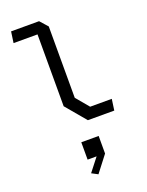

<svg xmlns="http://www.w3.org/2000/svg" viewBox="-203 -862 1025 1339"><g transform="rotate(-20 310.0 -192.5)"><path d="M220.7 -149V-703.3L243.2 -682.2H43L54.7 -765H262.3L313.5 -707.5V-178L393.2 -82.7H553.7L542 0.2H346.2ZM250.3 129.2H379.2V259.7L286.5 380L240.7 355.8L341.5 226.7V258H250.3Z"/></g></svg>

Font: Monaspace Krypton Var ExLight
Style: Regular
Weight: 200
Designer: Riley Cran and the Lettermatic Team
Version: Version 1.200 (Monaspace Krypton Var)